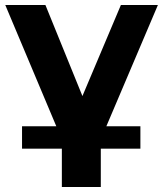

<svg xmlns="http://www.w3.org/2000/svg" viewBox="-20 -558 656 772"><path d="M258.2 72.8 1.2 -537.9H162.6L350.7 -75.2H270.6L466.1 -537.9H614.9L355.3 72.8ZM228.7 194V-72.2H385.3V194ZM68.6 39.7V-50.3H544.5V39.7Z"/></svg>

Font: Montserrat Alternates Thin
Style: Regular
Weight: 100
Designer: Julieta Ulanovsky
Foundry: Julieta Ulanovsky
Version: Version 9.000